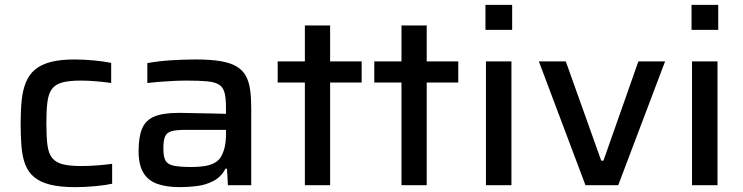

<svg xmlns="http://www.w3.org/2000/svg" viewBox="-20 -763 3063 791"><path d="M290 8Q227 8 186 -2.5Q145 -13 120.5 -33.5Q96 -54 84 -85.5Q72 -117 68.5 -159.5Q65 -202 65 -256Q65 -309 69.5 -351Q74 -393 87 -424.5Q100 -456 124.5 -476.5Q149 -497 188.5 -507.5Q228 -518 286 -518Q325 -518 367 -514Q409 -510 438 -504V-421Q413 -425 378 -428Q343 -431 313 -431Q266 -431 237.5 -423.5Q209 -416 194.5 -397Q180 -378 175.5 -343.5Q171 -309 171 -255Q171 -200 175.5 -165Q180 -130 195.5 -111.5Q211 -93 239.5 -86Q268 -79 315 -79Q344 -79 378 -81.5Q412 -84 442 -88V-6Q415 0 372 4Q329 8 290 8Z M722 8Q666 8 628 -5.5Q590 -19 570.5 -51.5Q551 -84 551 -141Q551 -199 565.5 -233.5Q580 -268 616 -283Q652 -298 717 -298Q728 -298 749.5 -297.5Q771 -297 799.5 -296.5Q828 -296 857 -295.5Q886 -295 911 -294V-319Q911 -359 905 -381.5Q899 -404 882 -414.5Q865 -425 833 -428Q801 -431 750 -431Q725 -431 693 -429.5Q661 -428 631.5 -425.5Q602 -423 587 -421V-503Q630 -511 682 -514.5Q734 -518 788 -518Q848 -518 889 -511Q930 -504 955 -489Q980 -474 993 -450Q1006 -426 1010.5 -393Q1015 -360 1015 -316V0H919L915 -68H909Q891 -34 859.5 -17.5Q828 -1 791.5 3.5Q755 8 722 8ZM769 -75Q798 -75 821.5 -78.5Q845 -82 863 -91.5Q881 -101 891 -118Q901 -136 906 -158.5Q911 -181 911 -210V-228H743Q706 -228 686.5 -222.5Q667 -217 660 -200.5Q653 -184 653 -151Q653 -118 661.5 -102Q670 -86 695 -80.5Q720 -75 769 -75Z M1236 0V-423H1124V-510H1236V-658H1340V-510H1470V-423H1340V0Z M1634 0V-423H1522V-510H1634V-658H1738V-510H1868V-423H1738V0Z M1980 -640V-743H2090V-640ZM1982 0V-510H2087V0Z M2392 0 2200 -510H2311L2457 -101H2466L2610 -510H2720L2527 0Z M2829 -640V-743H2939V-640ZM2831 0V-510H2936V0Z"/></svg>

Font: Saira SemiExpanded Medium
Style: Regular
Weight: 500
Width: 6
Designer: Hector Gatti with collaboration of the Omnibus-Type team
Foundry: Omnibus-Type
Version: Version 1.101